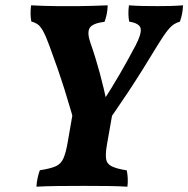

<svg xmlns="http://www.w3.org/2000/svg" viewBox="-20 -699 708 722"><path d="M271.4 -193.7Q249 -278.8 223.1 -360.9Q197.1 -443.1 166.7 -524.3Q152.8 -562.7 142.5 -581.2Q132.3 -599.7 122.3 -607Q112.3 -614.2 97.8 -618.2Q95.3 -630.8 95 -646.3Q94.7 -661.8 96.8 -679Q119.4 -678 144.5 -677Q169.5 -676 192.7 -676Q215.9 -676 231.8 -676Q250.8 -676 275.7 -676Q300.7 -676 328.8 -677Q356.8 -678 385 -679Q384.4 -660.7 381.2 -645.3Q377.9 -629.8 373.3 -617.2Q327.5 -611.3 317.1 -593.7Q306.7 -576.1 320.1 -537.7Q339.4 -483 355.2 -424.3Q371 -365.5 384.3 -302.7L366.2 -316Q399.5 -367.4 430 -419.8Q460.4 -472.1 490.1 -528.4Q512.3 -571 509 -591.2Q505.6 -611.3 465.9 -617.7Q460.3 -645.1 464.9 -679Q489.9 -677 518.5 -676.5Q547 -676 571.9 -676Q598 -676 619.3 -676.5Q640.5 -677 668.2 -679Q667.1 -646.6 656.6 -617.7Q645.6 -614.8 634.6 -608Q623.6 -601.3 609.4 -583.5Q595.2 -565.8 572.3 -528.4Q515.5 -434 462 -353Q408.4 -272 351.8 -193.7ZM117.1 3Q118.1 -15.2 121.7 -31.1Q125.3 -47.1 129.8 -58.8Q168.6 -64.8 188.7 -73.3Q208.8 -81.8 218.4 -103.2Q227.9 -124.6 234.9 -165.9L255.7 -285.7H405.1L382.3 -155.9Q376.3 -121.7 378.8 -102.5Q381.3 -83.4 399.1 -74.1Q416.9 -64.8 456.6 -58.3Q459.7 -43.6 460.4 -27.9Q461.1 -12.1 459.1 3Q427.1 1 384.5 0.5Q341.8 0 295.6 0Q244.9 0 198.1 0.5Q151.4 1 117.1 3Z"/></svg>

Font: Vollkorn
Style: Italic
Weight: 400
Italic angle: -11°
Designer: Friedrich Althausen
Foundry: Friedrich Althausen
Version: Version 5.001